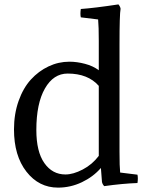

<svg xmlns="http://www.w3.org/2000/svg" viewBox="-20 -836 665 877"><path d="M525.9 -142.1Q525.9 -74.7 528.8 -47.9L607.9 -38.1Q611.3 -22 607.9 0Q539.6 2.4 456.1 14.2Q448.2 6.3 445.8 -4.9L440.9 -68.8Q405.8 -28.3 354 -3.7Q302.2 21 245.1 21Q157.7 21 100.8 -51.8Q43.9 -124.5 43.9 -245.1Q43.9 -315.4 64.9 -374.8Q85.9 -434.1 121.1 -472.7Q156.2 -511.2 201.7 -532.7Q247.1 -554.2 296.9 -554.2Q331.5 -554.2 368.4 -544.4Q405.3 -534.7 431.2 -515.1V-648.9Q431.2 -714.8 428.2 -747.1L349.1 -756.8Q345.7 -772 349.1 -794.9Q411.1 -799.3 521 -815.9Q529.3 -806.2 530.8 -795.9Q525.9 -770 525.9 -633.8ZM289.1 -500Q224.1 -500 185.1 -431.6Q146 -363.3 146 -242.2Q146 -143.1 182.6 -91.1Q219.2 -39.1 278.8 -39.1Q314.5 -39.1 357.9 -61.8Q401.4 -84.5 431.2 -124V-443.8Q381.8 -500 289.1 -500Z"/></svg>

Font: Adamina
Style: Regular
Weight: 400
Designer: Cyreal (www.cyreal.org)
Foundry: Cyreal (www.cyreal.org)
Version: Version 1.010